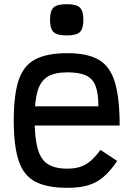

<svg xmlns="http://www.w3.org/2000/svg" viewBox="-20 -887 640 921"><path d="M303 14Q206 14 149.5 -15.5Q93 -45 69.5 -116Q46 -187 46 -309Q46 -432 69.5 -502.5Q93 -573 149.5 -602.5Q206 -632 303 -632Q399 -632 453.5 -600.5Q508 -569 531 -493Q554 -417 554 -285H75V-377H452Q452 -439 438.5 -474.5Q425 -510 392.5 -525Q360 -540 303 -540Q243 -540 209 -519.5Q175 -499 160.5 -451Q146 -403 146 -318Q146 -227 160.5 -174.5Q175 -122 209 -100Q243 -78 303 -78Q338 -78 364.5 -86.5Q391 -95 414 -114.5Q437 -134 462 -168L542 -115Q509 -66 476 -38Q443 -10 402 2Q361 14 303 14ZM300 -717Q254 -717 237 -733Q220 -749 220 -792Q220 -835 237 -851Q254 -867 300 -867Q346 -867 363 -851Q380 -835 380 -792Q380 -749 363 -733Q346 -717 300 -717Z"/></svg>

Font: Victor Mono Thin
Style: Regular
Weight: 100
Monospace: yes
Designer: Rune Bjørnerås
Version: Version 1.561;gftools[0.9.30]